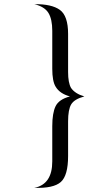

<svg xmlns="http://www.w3.org/2000/svg" viewBox="-20 -731 540 922"><path d="M385 -268Q337 -255 322 -230Q307 -205 307 -148V18Q307 112 272 143Q237 174 145 171Q231 154 231 44V-125Q231 -188 247 -221Q263 -254 316 -268Q267 -281 247 -315Q231 -341 231 -401V-583Q231 -639 212.5 -669Q194 -699 145 -711Q228 -712 267.5 -683.5Q307 -655 307 -568V-385Q307 -334 321 -309Q340 -281 385 -268Z"/></svg>

Font: GFS Didot
Style: Regular
Weight: 400
Designer: Takis Katsoulidis and George D. Matthiopoulos
Foundry: Takis Katsoulidis and George D. Matthiopoulos
Version: Version 1.0